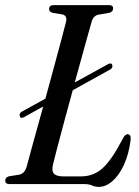

<svg xmlns="http://www.w3.org/2000/svg" viewBox="-24 -720 544 751"><path d="M53 -267Q51 -279 64.5 -285L153.5 -334Q170.5 -396.5 187 -457Q203.5 -517.5 216 -564.8Q228.5 -612 234.5 -635.5Q239.5 -658.5 220.5 -663.5L181 -670Q168 -674.5 168 -684.5Q168 -700 186 -700H403.5Q418.5 -700 418.5 -687Q418.5 -674.5 404 -670L360.5 -662.5Q340 -658 333.5 -632Q324.5 -601 306.8 -536.5Q289 -472 268.5 -397.5L399.5 -469.5Q413 -476 415.5 -464Q417.5 -452.5 404 -446.5L260.5 -367Q243.5 -305.5 227.8 -246.8Q212 -188 200 -142.5Q188 -97 183 -75.5Q177.5 -51 187.2 -40.5Q197 -30 225 -30H292Q342 -30 377.5 -62.2Q413 -94.5 455 -175Q464.5 -195 475 -195Q489 -195 487 -173Q480 -117 461 -75.8Q442 -34.5 416 -11.8Q390 11 362.5 11Q347.5 11 336 5.5Q324.5 0 304.5 0H13.5Q-3.5 0 -3.5 -14Q-3.5 -26.5 11.5 -30.5L49.5 -36.5Q72.5 -40.5 80.5 -69Q88.5 -99 106.2 -163.5Q124 -228 145 -303.5L68.5 -261Q55.5 -255 53 -267Z"/></svg>

Font: Fraunces 144pt S050
Style: Italic
Weight: 400
Italic angle: -16°
Version: Version 1.000; ttfautohint (v1.8.3)